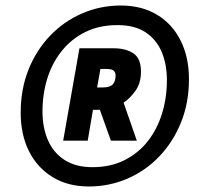

<svg xmlns="http://www.w3.org/2000/svg" viewBox="-20 -713 735 696"><path d="M302 -37Q227 -37 171.5 -70.5Q116 -104 85.5 -164Q55 -224 55 -305Q55 -390 83.5 -461Q112 -532 162 -584Q212 -636 278 -664.5Q344 -693 418 -693Q493 -693 548.5 -660Q604 -627 634.5 -566.5Q665 -506 665 -426Q665 -341 636.5 -270Q608 -199 558 -146.5Q508 -94 442 -65.5Q376 -37 302 -37ZM209 -203 268 -538H392Q435 -538 463 -520Q491 -502 491 -453Q491 -411 470 -382.5Q449 -354 428 -341L476 -203H382L342 -315H317L298 -203ZM315 -107Q381 -107 431.5 -132.5Q482 -158 516 -201.5Q550 -245 567.5 -302Q585 -359 585 -422Q585 -480 566 -525Q547 -570 507.5 -596Q468 -622 406 -622Q340 -622 289.5 -597Q239 -572 204 -528.5Q169 -485 151.5 -428.5Q134 -372 134 -309Q134 -251 153.5 -205.5Q173 -160 213.5 -133.5Q254 -107 315 -107ZM332 -396H352Q378 -396 388.5 -407Q399 -418 399 -440Q399 -450 392.5 -456.5Q386 -463 366 -463H344Z"/></svg>

Font: Cabin VF Beta
Style: Italic
Weight: 400
Italic angle: -7°
Designer: Pablo Impallari
Foundry: Pablo Impallari. http://www.impallari.com Igino Marini. http://www.ikern.com
Version: Version 2.300